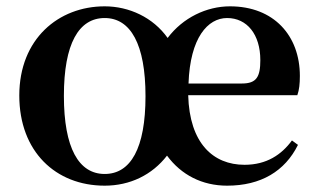

<svg xmlns="http://www.w3.org/2000/svg" viewBox="-20 -571 1007 607"><path d="M311 -21C229 -21 182 -103 182 -268C182 -433 229 -514 311 -514C393 -514 440 -431 440 -267C440 -102 393 -21 311 -21ZM576 -307C581 -452 637 -514 698 -514C761 -514 803 -462 803 -381C803 -328 791 -307 745 -307ZM920 -270C926 -287 928 -306 928 -331C928 -458 846 -551 707 -551C633 -551 558 -515 510 -451C464 -516 388 -551 311 -551C165 -551 41 -448 41 -269C41 -92 156 16 311 16C391 16 461 -18 508 -79C553 -18 619 16 698 16C805 16 881 -30 922 -113L903 -127C870 -82 823 -50 753 -50C654 -50 579 -118 575 -270Z"/></svg>

Font: Noto Serif CJK JP
Style: Bold
Weight: 700
Designer: Ryoko NISHIZUKA 西塚涼子 (kana & ideographs); Frank Grießhammer (Latin, Greek & Cyrillic); Wenlong ZHANG 张文龙 (bopomofo); San
Foundry: Adobe Systems Incorporated
Version: Version 1.000;PS 1;hotconv 16.6.53;makeotf.lib2.5.65590